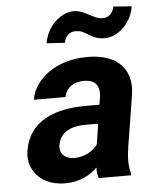

<svg xmlns="http://www.w3.org/2000/svg" viewBox="-54 -795 669 849"><g transform="rotate(-5 281.0 -370.0)"><path d="M47 -148C43 -125 45 -104 51 -85C69 -30 121 10 202 10C264 10 311 -14 344 -47C344 -28 346 -13 351 0H494L495 -8C485 -41 485 -79 493 -128L529 -352C534 -383 533 -410 526 -433C506 -501 444 -538 346 -538C277 -538 218 -519 174 -488C138 -462 103 -423 95 -370H236C243 -412 278 -434 322 -434C375 -434 395 -404 387 -353L382 -323H319C185 -323 68 -279 47 -148ZM173 -614 254 -609C258 -636 277 -656 303 -656C316 -656 327 -654 336 -650C365 -636 385 -614 430 -614C446 -614 462 -617 476 -624C517 -644 553 -686 562 -744L481 -750C477 -723 457 -703 431 -703C405 -703 388 -715 370 -724C351 -733 332 -745 304 -745C289 -745 274 -741 259 -734C218 -714 182 -671 173 -614ZM190 -159C199 -218 250 -240 311 -240H369L355 -149C334 -120 296 -98 251 -98C212 -98 184 -122 190 -159Z"/></g></svg>

Font: Asimov Pro
Style: BdObl
Weight: 700
Designer: Google
Version: Version 2.000980; 2014